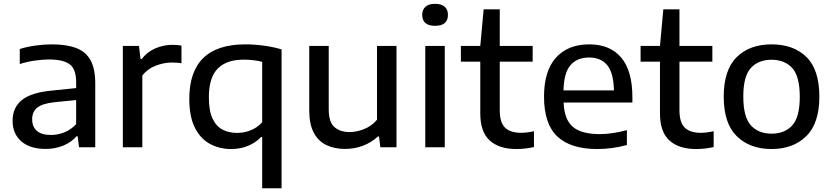

<svg xmlns="http://www.w3.org/2000/svg" viewBox="-20 -790 4464 1030"><path d="M225.5 9Q140.5 9 94 -32Q47.5 -73 47.5 -142Q47.5 -213.5 98.2 -254Q149 -294.5 262.5 -304.5L388.5 -317.5V-349Q388.5 -420.5 353 -445.8Q317.5 -471 243 -471Q210 -471 168.2 -465.2Q126.5 -459.5 86 -446.5V-527Q125 -539.5 171.2 -545.8Q217.5 -552 258 -552Q336 -552 387.8 -532.8Q439.5 -513.5 465.2 -467.8Q491 -422 491 -343V0H404L396.5 -59H390.5Q362 -26 318.5 -8.5Q275 9 225.5 9ZM152.5 -150.5Q152.5 -110.5 177.5 -88.2Q202.5 -66 254 -66Q289.5 -66 324.8 -79.8Q360 -93.5 388.5 -124V-253.5L271 -241.5Q206.5 -234.5 179.5 -212.2Q152.5 -190 152.5 -150.5Z M639 0V-543.5H725.5L734 -473H740Q768 -510.5 812.2 -530Q856.5 -549.5 904.5 -549.5Q930.5 -549.5 953.5 -545.5V-450.5Q940.5 -453 926.8 -453.8Q913 -454.5 899.5 -454.5Q860 -454.5 815.8 -437.8Q771.5 -421 743.5 -385V0Z M1386.5 220V-55H1381Q1352.5 -25.5 1311.8 -8Q1271 9.5 1219 9.5Q1157.5 9.5 1106.8 -17.8Q1056 -45 1025.8 -104.2Q995.5 -163.5 995.5 -259.5Q995.5 -552 1296 -552Q1345 -552 1396.2 -545Q1447.5 -538 1490.5 -525V220ZM1252 -77Q1288.5 -77 1324.2 -90.8Q1360 -104.5 1386.5 -134.5V-458.5Q1367 -463.5 1341.2 -466.8Q1315.5 -470 1286.5 -470Q1195.5 -470 1148 -422Q1100.5 -374 1100.5 -268Q1100.5 -195.5 1120.2 -153.8Q1140 -112 1174 -94.5Q1208 -77 1252 -77Z M1831.5 9Q1775 9 1731.5 -11.5Q1688 -32 1663.5 -77.5Q1639 -123 1639 -198V-543.5H1743.5V-203.5Q1743.5 -135 1774.2 -108.2Q1805 -81.5 1855 -81.5Q1893 -81.5 1933.2 -97.5Q1973.5 -113.5 2002.5 -147.5V-543.5H2107V0H2020.5L2013 -58H2007.5Q1972 -25 1926.5 -8Q1881 9 1831.5 9Z M2261.5 0V-543.5H2366V0ZM2314 -651.5Q2245 -651.5 2245 -710.5Q2245 -738 2262.5 -753.8Q2280 -769.5 2314 -769.5Q2348 -769.5 2365.5 -753.8Q2383 -738 2383 -710.5Q2383 -651.5 2314 -651.5Z M2750.5 9.5Q2657.5 9.5 2607 -36.5Q2556.5 -82.5 2556.5 -181.5V-459H2452.5V-543.5H2556.5L2574.5 -740H2661V-543.5H2837.5V-459H2661V-199.5Q2661 -132 2689.8 -104.8Q2718.5 -77.5 2776 -77.5Q2805 -77.5 2844.5 -86V-1Q2797.5 9.5 2750.5 9.5Z M3183.5 9.5Q3042 9.5 2970.2 -57.5Q2898.5 -124.5 2898.5 -271.5Q2898.5 -410 2962.8 -481Q3027 -552 3141 -552Q3253 -552 3312.8 -480.8Q3372.5 -409.5 3372.5 -269V-240H3003.5Q3007 -148.5 3053.2 -109.5Q3099.5 -70.5 3197.5 -70.5Q3231 -70.5 3267.8 -76Q3304.5 -81.5 3343 -92V-12Q3300 -0.5 3261 4.5Q3222 9.5 3183.5 9.5ZM3140 -481.5Q3076.5 -481.5 3040.8 -440.8Q3005 -400 3003 -305H3273.5Q3271.5 -399.5 3237.5 -440.5Q3203.5 -481.5 3140 -481.5Z M3714.5 9.5Q3621.5 9.5 3571 -36.5Q3520.5 -82.5 3520.5 -181.5V-459H3416.5V-543.5H3520.5L3538.5 -740H3625V-543.5H3801.5V-459H3625V-199.5Q3625 -132 3653.8 -104.8Q3682.5 -77.5 3740 -77.5Q3769 -77.5 3808.5 -86V-1Q3761.5 9.5 3714.5 9.5Z M4119 9.5Q4003 9.5 3932.8 -59Q3862.5 -127.5 3862.5 -271.5Q3862.5 -414.5 3931.8 -483.2Q4001 -552 4119 -552Q4237.5 -552 4306.5 -484Q4375.5 -416 4375.5 -271.5Q4375.5 -128.5 4305.2 -59.5Q4235 9.5 4119 9.5ZM4119 -73Q4189.5 -73 4230 -117.2Q4270.5 -161.5 4270.5 -270.5Q4270.5 -381 4229.8 -425.2Q4189 -469.5 4119 -469.5Q4049 -469.5 4008.2 -425.5Q3967.5 -381.5 3967.5 -272.5Q3967.5 -162 4008.2 -117.5Q4049 -73 4119 -73Z"/></svg>

Font: Encode Sans Semi Expanded Medium
Style: Regular
Weight: 500
Width: 6
Designer: Multiple Designers
Foundry: Impallari Type
Version: Version 3.000; ttfautohint (v1.8.3) -l 8 -r 50 -G 200 -x 14 